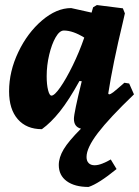

<svg xmlns="http://www.w3.org/2000/svg" viewBox="-20 -500 551 761"><path d="M323 122Q323 138 331.5 146.5Q340 155 355 155Q369 155 386.5 148Q404 141 419 132L442 170Q371 228 331 241Q276 241 244.5 218Q213 195 213 154Q213 124 232.5 91.5Q252 59 301 10Q273 3 273 -29Q273 -52 304 -178L295 -179Q253 -103 217.5 -58.5Q182 -14 146 12Q85 12 50.5 -27.5Q16 -67 16 -138Q16 -217 52.5 -293.5Q89 -370 146.5 -419Q204 -468 262 -468L343 -450L349 -471L364 -480L467 -467L475 -447L467 -412Q427 -246 409 -129L412 -126Q418 -126 429 -134.5Q440 -143 473 -172L492 -169L511 -126Q413 -32 368 27Q323 86 323 122ZM314 -351Q269 -379 233 -379Q216 -379 200.5 -352Q185 -325 175 -283Q165 -241 165 -198Q165 -165 170.5 -143Q176 -121 184 -121Q196 -121 219 -154Q242 -187 268 -240Q294 -293 314 -351Z"/></svg>

Font: Alegreya ExtraBold
Style: Italic
Weight: 800
Italic angle: -7°
Designer: Juan Pablo del Peral
Foundry: Huerta Tipografica
Version: Version 2.007; ttfautohint (v1.6)